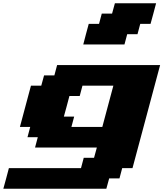

<svg xmlns="http://www.w3.org/2000/svg" viewBox="-54 -1020 991 1165"><path d="M-33.7 125H591.3L608.4 62.5H670.9L687.5 0H750Q777.8 -104 833.7 -312.3Q889.6 -520.5 917.5 -625H292.5L275.9 -562.5H213.4L196.3 -500H133.8Q122.6 -458 100.3 -375Q78.1 -292 66.9 -250H129.4L112.8 -187.5H175.3L158.7 -125H533.7L516.6 -62.5H454.1L437.5 0H0Q-5.4 21 -16.6 62.5Q-27.8 104 -33.7 125ZM566.9 -250H379.4L396 -312.5H333.5Q339.4 -333 350.6 -375Q361.8 -417 367.2 -437.5H429.7L446.3 -500H633.8Q622.6 -458 600.3 -375Q578.1 -292 566.9 -250ZM451.2 -750H701.2L717.8 -812.5H780.3L796.9 -875H859.4Q865.2 -896 876.5 -937.5Q887.7 -979 893.1 -1000H643.1L626 -937.5H563.5L546.9 -875H484.4Q478.5 -854 467.5 -812.5Q456.5 -771 451.2 -750Z"/></svg>

Font: Faithful 32x
Style: BoldOblique
Weight: 400
Foundry: Faithful Resource Pack
Version: Version 1.0; January 27, 2023